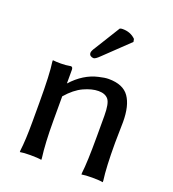

<svg xmlns="http://www.w3.org/2000/svg" viewBox="-141 -883 901 1001"><g transform="rotate(20 309.0 -382.0)"><path d="M81.1 -489.3V-498H85Q98.6 -496.1 126 -496.1Q153.3 -496.1 179.7 -501H180.7Q190.4 -501 191.4 -486.3V-409.2Q255.9 -480.5 335 -498Q367.2 -505.9 388.7 -505.9Q468.8 -505.9 502 -458.5Q535.2 -411.1 535.2 -320.3L533.2 -204.1Q533.2 -69.3 543 2V10.7Q523.4 6.8 483.4 6.8Q445.3 6.8 424.8 10.7V2Q432.6 -59.6 432.6 -204.1V-317.4Q432.6 -386.7 415 -407.7Q397.5 -428.7 360.8 -428.7Q324.2 -428.7 279.3 -408.2Q234.4 -387.7 191.4 -337.9V-204.1Q191.4 -77.1 202.1 2V10.7Q182.6 6.8 140.6 6.8Q102.5 6.8 83 10.7V2Q90.8 -58.6 90.8 -160.2V-266.6Q90.8 -426.8 81.1 -489.3ZM266.6 -633.8 352.5 -772.5Q358.4 -775.4 368.2 -775.4Q412.1 -775.4 440.4 -747.1L443.4 -731.4L309.6 -603.5Q286.1 -580.1 275.9 -580.6Q265.6 -581.1 258.8 -586.4Q252 -591.8 252 -602.1Q252 -612.3 266.6 -633.8Z"/></g></svg>

Font: GenEi LateMin P v2
Style: Medium
Weight: 500
Designer: o_tamon (Modified)
Foundry: o_tamon / Adobe Systems Incorporated / FONT 910 / Philipp H. Poll
Version: Version 2.1;Original Version 1.004